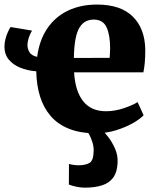

<svg xmlns="http://www.w3.org/2000/svg" viewBox="-22 -588 704 863"><path d="M408.5 11Q338.5 11 288 -9.2Q237.5 -29.5 205.5 -66.8Q173.5 -104 157.8 -155Q142 -206 141 -267.5Q101 -270.5 68.8 -283.8Q36.5 -297 17.2 -320.5Q-2 -344 -2 -377.5Q-2 -394.5 2.2 -411.5Q6.5 -428.5 13 -443Q19.5 -457.5 25.5 -466.5L122 -450.5Q114 -438 107.8 -419.5Q101.5 -401 101.5 -384.5Q101.5 -368.5 110.5 -353.2Q119.5 -338 145 -332.5Q155 -408 190.8 -460.5Q226.5 -513 283.5 -540.2Q340.5 -567.5 414 -567.5Q519.5 -567.5 574.2 -514.2Q629 -461 631 -365.5Q631 -331.5 628.8 -306.5Q626.5 -281.5 622.5 -263H311Q313.5 -220 324 -187.2Q334.5 -154.5 352.2 -132.5Q370 -110.5 395.5 -99.2Q421 -88 454.5 -88Q494 -88 534 -101.5Q574 -115 596.5 -129L623.5 -70Q608.5 -53.5 575.8 -34.8Q543 -16 499.5 -2.5Q456 11 408.5 11ZM310 -327.5 471 -328Q471.5 -339 472.2 -349.5Q473 -360 473 -370.5Q473 -430.5 457 -465.2Q441 -500 399.5 -500Q380.5 -500 364.8 -492.5Q349 -485 336.8 -466.5Q324.5 -448 317.8 -414.2Q311 -380.5 310 -327.5ZM358.5 255.5Q341.5 255.5 321 251.2Q300.5 247 287.5 241.5L288 149Q298.5 152 310.8 153.5Q323 155 329 155Q363 155 381 143.8Q399 132.5 399 87Q399 69 393.2 51Q387.5 33 380 18.5Q372.5 4 366.5 -3L416.5 -6.5L437 -3Q448 6.5 465 28.5Q482 50.5 495.2 80.5Q508.5 110.5 506.5 144Q504.5 186.5 486.5 210.8Q468.5 235 436.2 245.2Q404 255.5 358.5 255.5Z"/></svg>

Font: Merriweather 24pt Black
Style: Regular
Weight: 900
Designer: Eben Sorkin
Foundry: Eben Sorkin
Version: Version 2.100